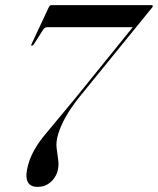

<svg xmlns="http://www.w3.org/2000/svg" viewBox="-20 -720 616 749"><path d="M204 -50.5Q196.5 -25.5 176 -8.2Q155.5 9 127 9Q65 9 90.5 -79.5Q106.5 -136.5 157.5 -197Q208.5 -257.5 273 -336L498 -614H165.5Q155.5 -614 149.5 -606L111.5 -546.5Q107.5 -541.5 104 -541.5Q100 -542 103 -548L170 -691Q174 -700 180.5 -700H570.5Q576.5 -700 576 -696Q576 -693.5 573.2 -690Q570.5 -686.5 566.5 -682L290.5 -342.5Q226.5 -262.5 207 -197Q198 -167.5 200.8 -143.2Q203.5 -119 207 -96.5Q210.5 -74 204 -50.5Z"/></svg>

Font: Fraunces 144pt
Style: Italic
Weight: 400
Italic angle: -16°
Version: Version 1.000;[b76b70a41]